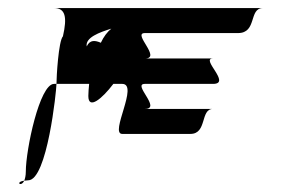

<svg xmlns="http://www.w3.org/2000/svg" viewBox="-20 -714 706 476"><path d="M40 -266C17 -263 32 -249 40 -266ZM40 -266C43 -266 46 -267 50 -267C97 -267 120 -490 120 -506H114C78 -506 44 -342 44 -289C44 -278 42 -271 40 -266ZM114 -694C142 -694 147 -672 136 -624C125 -612 120 -523 120 -506H201C200 -495 199 -485 199 -476C199 -441 233 -469 261 -506H283C325 -506 251 -382 283 -382H452C494 -382 476 -444 508 -444H339C382 -444 307 -506 339 -506H508C555 -506 476 -569 508 -569H339C382 -569 307 -632 339 -632H570C618 -632 596 -694 632 -694ZM195 -599C191 -621 227 -634 256 -643C246 -635 237 -623 230 -608C216 -614 203 -616 195 -599Z"/></svg>

Font: bitstorm
Style: cn
Weight: 400
Version: Version 0.2